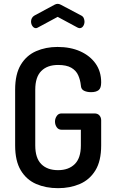

<svg xmlns="http://www.w3.org/2000/svg" viewBox="-20 -976 595 1002"><path d="M283 6Q219 6 168.5 -16Q118 -38 88.5 -87Q59 -136 59 -217V-508Q59 -589 88.5 -638Q118 -687 168.5 -709Q219 -731 280 -731Q348 -731 399 -708Q450 -685 479 -644Q508 -603 508 -546Q508 -516 494.5 -505.5Q481 -495 455 -495Q434 -495 418.5 -502.5Q403 -510 402 -530Q399 -559 388 -583.5Q377 -608 352 -622.5Q327 -637 283 -637Q227 -637 195.5 -605.5Q164 -574 164 -508V-217Q164 -151 195.5 -119.5Q227 -88 283 -88Q338 -88 370 -119.5Q402 -151 402 -217V-299H301Q285 -299 276 -312Q267 -325 267 -342Q267 -357 276 -370.5Q285 -384 301 -384H473Q490 -384 499 -373.5Q508 -363 508 -348V-217Q508 -136 478 -87Q448 -38 397 -16Q346 6 283 6ZM168 -829Q157 -829 149.5 -839.5Q142 -850 142 -864Q142 -873 146.5 -881.5Q151 -890 160 -895L264 -951Q273 -956 281 -956Q289 -956 298 -951L402 -896Q413 -891 417 -881.5Q421 -872 421 -863Q421 -850 414 -839.5Q407 -829 395 -829Q393 -829 390.5 -830Q388 -831 385 -832L281 -888L177 -832Q175 -831 172.5 -830Q170 -829 168 -829Z"/></svg>

Font: Dosis SemiBold
Style: Regular
Weight: 600
Designer: EdgarTolentino, PabloImpallari, IginoMarini
Foundry: EdgarTolentino, PabloImpallari, IginoMarini
Version: Version 3.001; ttfautohint (v1.8.2)